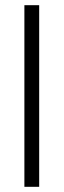

<svg xmlns="http://www.w3.org/2000/svg" viewBox="-20 -720 245 740"><path d="M131 -700V0H74V-700Z"/></svg>

Font: Pathway Extreme Condensed Thin
Style: Regular
Weight: 250
Width: 3
Version: Version 1.001;gftools[0.9.26]